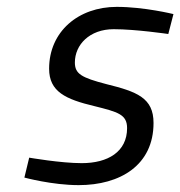

<svg xmlns="http://www.w3.org/2000/svg" viewBox="-20 -530 525 559"><path d="M485 -489C485 -489 400 -510 320 -510C208 -510 123 -438 123 -330C123 -263 171 -241 255 -221C323 -204 350 -197 350 -157C350 -88 294 -55 218 -55C157 -55 65 -71 65 -71L51 -13C51 -13 132 9 209 9C330 9 427 -49 427 -172C427 -245 379 -263 290 -285C217 -304 198 -315 198 -348C198 -400 241 -445 311 -445C375 -445 470 -431 470 -431L485 -489Z"/></svg>

Font: RazerF5
Style: Italic
Weight: 400
Foundry: Razer Inc.
Version: Version 2